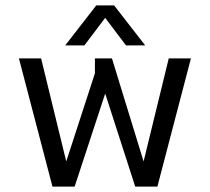

<svg xmlns="http://www.w3.org/2000/svg" viewBox="-20 -690 776 710"><path d="M221 -522 336 -670H402L517 -522H446L369 -624L292 -522ZM174 0 50 -474H132L225 -93L331 -419V-474H394L511 -93L604 -474H686L562 0H480L369 -344L256 0Z"/></svg>

Font: Kanit Light
Style: Regular
Weight: 300
Designer: Katatrad Team
Foundry: CadsonDemak
Version: Version 2.000; ttfautohint (v1.8.3)